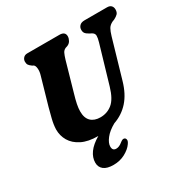

<svg xmlns="http://www.w3.org/2000/svg" viewBox="-205 -874 1246 1282"><g transform="rotate(-30 418.0 -233.0)"><path d="M544 -231.5 630 -524Q638.5 -552.5 638.5 -571Q638.5 -589.5 618 -600.5L606.5 -606Q584.5 -618 576.5 -628.5Q568.5 -639 569 -656Q569 -674 581.8 -687Q594.5 -700 620 -700H793Q814.5 -700 825 -688.8Q835.5 -677.5 835.5 -660Q835.5 -638 824.5 -626.5Q813.5 -615 793 -605L778.5 -599.5Q754 -587.5 743.5 -569.2Q733 -551 723 -517L637.5 -223Q612.5 -135.5 565 -82.2Q517.5 -29 448.5 -5Q399 22.5 373 56Q347 89.5 347 116.5Q347 148.5 375.5 148.5Q398.5 148.5 422.5 128.5Q432 121 439.8 117.2Q447.5 113.5 456 116.5Q464 119 467 130.5Q470 142 456.5 161Q436.5 190 396.2 211.8Q356 233.5 306 233.5Q256.5 233.5 231.5 213.8Q206.5 194 206.5 160Q206.5 120 232.8 83.5Q259 47 313.5 15H312Q236.5 15 187.2 -9.8Q138 -34.5 114.2 -75Q90.5 -115.5 91 -164Q92 -199.5 102.5 -241.8Q113 -284 122 -317L183.5 -531.5Q190.5 -556.5 188.2 -578.5Q186 -600.5 176 -607.5L165 -613.5Q149 -625 143 -634.2Q137 -643.5 137 -660Q137.5 -676 148.5 -688Q159.5 -700 178.5 -700H426Q470.5 -700 470 -663Q469.5 -647 460.5 -631.2Q451.5 -615.5 434 -608.5L420 -604Q403 -597 395 -580.8Q387 -564.5 378.5 -536L316 -317Q302.5 -271.5 296.5 -241.5Q290.5 -211.5 290.5 -188Q290 -137 316.2 -111.2Q342.5 -85.5 389.5 -85.5Q441.5 -85.5 480.8 -117.5Q520 -149.5 544 -231.5Z"/></g></svg>

Font: Fraunces 9pt S100
Style: Bold Italic
Weight: 700
Italic angle: -16°
Version: Version 1.000; ttfautohint (v1.8.3)